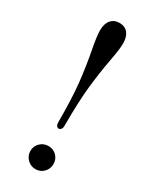

<svg xmlns="http://www.w3.org/2000/svg" viewBox="-196 -793 693 859"><g transform="rotate(30 150.5 -363.5)"><path d="M135 -218Q135 -344 126.5 -421.5Q118 -499 103 -577Q91 -639 91 -669Q91 -703 107 -722Q123 -741 151 -741Q179 -741 194.5 -722Q210 -703 210 -669Q210 -639 198 -577Q184 -502 175.5 -423.5Q167 -345 167 -218Q167 -207 162 -201Q157 -195 151 -195Q144 -195 139.5 -201Q135 -207 135 -218ZM91 -46Q91 -71 108.5 -88Q126 -105 151 -105Q176 -105 193 -88Q210 -71 210 -46Q210 -21 193 -3.5Q176 14 151 14Q126 14 108.5 -3.5Q91 -21 91 -46Z"/></g></svg>

Font: Shippori Mincho B1 Medium
Style: Regular
Weight: 500
Designer: FONTDASU
Foundry: FONTDASU / Google Inc. / but / Adobe
Version: Version 3.110; ttfautohint (v1.8.3)